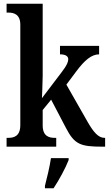

<svg xmlns="http://www.w3.org/2000/svg" viewBox="-20 -780 579 1021"><path d="M15 0H279V-47H270C242 -47 207 -55 207 -113V-195L252 -250L330 -101C376 -12 407 0 526 0H539V-47H535C504 -47 478 -76 447 -130L333 -330L386 -401C430 -460 467 -491 507 -491V-536H299V-491C327 -491 343 -482 343 -465C343 -452 337 -434 310 -399L203 -258C203 -263 207 -340 207 -376V-760H15V-713H25C52 -713 88 -705 88 -649V-115C88 -55 53 -47 25 -47H15ZM219 208V221H265C293 179 329 113 345 71V61H251C244 108 230 165 219 208Z"/></svg>

Font: Noto Serif Armenian Condensed SemiBold
Style: Regular
Weight: 600
Width: 3
Designer: Monotype Design Team
Foundry: Monotype Imaging Inc.
Version: Version 2.008